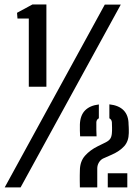

<svg xmlns="http://www.w3.org/2000/svg" viewBox="-60 -820 612 840"><path d="M66 -440.5V-739H16.5L14.5 -764L82 -800.5H143V-440.5ZM-39.5 0 398.5 -800H468.5L30 0ZM289.5 0Q289 -21 289 -32.2Q289 -43.5 289 -52.5Q289 -61.5 289.5 -75Q290 -114 312 -138.8Q334 -163.5 367.5 -180L402 -197Q417 -204.5 422.8 -213.8Q428.5 -223 429.5 -237.5Q430.5 -247.5 430.2 -260.8Q430 -274 429.5 -285Q428.5 -297 418.5 -302.5V-363.5Q460 -359 481.2 -337Q502.5 -315 502.5 -275.5Q503 -268.5 503.2 -263.8Q503.5 -259 503.5 -253.5Q503.5 -248 503.5 -238Q503 -202 483.2 -180.2Q463.5 -158.5 429.5 -143.5L390 -126Q379 -120 372.2 -108.2Q365.5 -96.5 365.5 -82.5V0ZM411.5 0V-62H497V0ZM290.5 -223.5Q290 -239 289.5 -249Q289 -259 289.5 -275.5Q291 -315.5 312.2 -337Q333.5 -358.5 372.5 -363V-302.5Q362 -297 361.5 -285Q361 -269.5 361.5 -252Q362 -234.5 362.5 -223.5Z"/></svg>

Font: Big Shoulders Stencil Text Thin SemiBold
Style: Regular
Weight: 600
Version: Version 2.001